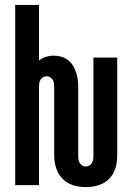

<svg xmlns="http://www.w3.org/2000/svg" viewBox="-20 -755 540 783"><path d="M330 8Q313 8 296 5Q279 2 263.5 -5.5Q248 -13 235.5 -25.5Q223 -38 215.5 -53.5Q208 -69 204.5 -86Q201 -103 201 -120V-400Q201 -408 200 -415.5Q199 -423 195 -429.5Q191 -436 184.5 -440Q178 -444 170 -444Q162 -444 155.5 -440Q149 -436 145 -429.5Q141 -423 140 -415.5Q139 -408 139 -400V0H42V-735H139V-508Q151 -518 167 -523Q183 -528 199 -528Q214 -528 229 -524Q244 -520 256.5 -510.5Q269 -501 277 -488Q285 -475 290 -460.5Q295 -446 297 -430.5Q299 -415 299 -400V-120Q299 -112 300 -104.5Q301 -97 305 -90.5Q309 -84 315.5 -80Q322 -76 330 -76Q338 -76 344.5 -80Q351 -84 355 -90.5Q359 -97 360 -104.5Q361 -112 361 -120V-520H458V-120Q458 -103 455 -86Q452 -69 444.5 -53.5Q437 -38 424.5 -25.5Q412 -13 396.5 -5.5Q381 2 364 5Q347 8 330 8Z"/></svg>

Font: Iosevka Fixed
Style: Bold
Weight: 700
Monospace: yes
Designer: Belleve Invis
Foundry: Belleve Invis
Version: Version 32.3.0